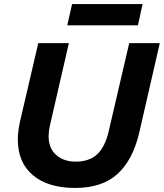

<svg xmlns="http://www.w3.org/2000/svg" viewBox="-20 -917 809 948"><path d="M336 -897H684L661 -792H312ZM68 -228Q68 -268 79 -318L169 -704H320L226 -295Q220 -268 220 -245Q220 -185 257 -152Q294 -119 354 -119Q421 -119 460 -155.5Q499 -192 517 -270L618 -704H769L667 -260Q636 -128 560.5 -58.5Q485 11 351 11Q218 11 143 -51.5Q68 -114 68 -228Z"/></svg>

Font: CBA Beacon Sans Extra Bold
Style: Italic
Weight: 800
Italic angle: -13°
Designer: Wei Huang
Foundry: Wei Huang
Version: Version 1.002